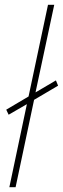

<svg xmlns="http://www.w3.org/2000/svg" viewBox="-20 -780 262 800"><path d="M19 0 92 -346 16 -302 6 -323 99 -378 180 -760H206L128 -395L213 -445L222 -423L122 -364L45 0Z"/></svg>

Font: Noto Sans UI SemiCondensed Thin
Style: Italic
Weight: 250
Width: 4
Italic angle: -12°
Designer: Monotype Design Team
Foundry: Monotype Imaging Inc.
Version: Version 1.901